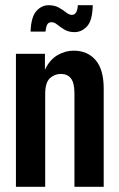

<svg xmlns="http://www.w3.org/2000/svg" viewBox="-20 -715 456 735"><path d="M41 0V-509H152V-448Q170 -486 199.5 -503.5Q229 -521 262 -521Q315 -521 346 -485Q377 -449 377 -376V0H265V-357Q265 -398 251.5 -415Q238 -432 213 -432Q189 -432 171 -415.5Q153 -399 153 -355V0ZM265 -592Q243 -592 227 -601.5Q211 -611 199.5 -620.5Q188 -630 178 -630Q165 -630 160.5 -620.5Q156 -611 154 -594H97Q99 -650 119 -672.5Q139 -695 166 -695Q189 -695 205 -686Q221 -677 233 -667.5Q245 -658 255 -658Q276 -658 278 -695H335Q334 -637 313.5 -614.5Q293 -592 265 -592Z"/></svg>

Font: Special Gothic Condensed Medium
Style: Regular
Weight: 500
Width: 3
Designer: Alistair McCready
Foundry: Monolith
Version: Version 1.000; ttfautohint (v1.8.4.7-5d5b)